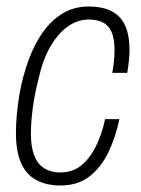

<svg xmlns="http://www.w3.org/2000/svg" viewBox="-20 -558 432 590"><path d="M166 12Q123 12 92 -4.5Q61 -21 45 -56.5Q29 -92 29 -149Q29 -179 32 -209Q35 -239 40 -270Q50 -325 68 -374Q86 -423 112 -459.5Q138 -496 173 -517Q208 -538 252 -538Q296 -538 324 -523Q352 -508 365 -478.5Q378 -449 378 -403Q378 -390 376 -370.5Q374 -351 371 -334H325Q328 -349 330 -368.5Q332 -388 332 -403Q332 -436 324 -457Q316 -478 298 -488Q280 -498 252 -498Q218 -498 187.5 -476Q157 -454 134 -413.5Q111 -373 98 -314Q90 -283 85 -254Q80 -225 77.5 -198.5Q75 -172 75 -147Q75 -106 85.5 -79.5Q96 -53 116.5 -40.5Q137 -28 165 -28Q203 -28 229.5 -49.5Q256 -71 274.5 -108Q293 -145 303 -192H347Q335 -135 312.5 -89Q290 -43 254.5 -15.5Q219 12 166 12Z"/></svg>

Font: Archivo Condensed Thin
Style: Italic
Weight: 250
Width: 3
Italic angle: -10°
Designer: Hector Gatti
Foundry: Omnibus-Type
Version: Version 2.001